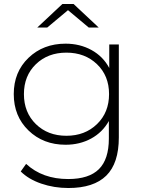

<svg xmlns="http://www.w3.org/2000/svg" viewBox="-20 -745 722 963"><path d="M321 -694 217 -607H167L293 -725H349L475 -607H425ZM528 -522H576V-56Q576 74 513 136Q450 198 323 198Q251 198 187 176Q123 154 84 115L111 77Q193 153 322 153Q426 153 476 103.5Q526 54 526 -50V-138Q494 -81 437 -50Q380 -19 309 -19Q197 -19 123 -90.5Q49 -162 49 -273Q49 -384 123 -455Q197 -526 309 -526Q381 -526 439 -494Q497 -462 528 -404ZM160 -122.5Q220 -64 313 -64Q406 -64 466.5 -122.5Q527 -181 527 -273Q527 -365 466.5 -423Q406 -481 313 -481Q220 -481 160 -423Q100 -365 100 -273Q100 -181 160 -122.5Z"/></svg>

Font: mBank Light
Style: Regular
Weight: 300
Designer: Julieta Ulanovsky
Foundry: Julieta Ulanovsky
Version: Version 7.200;PS 007.200;hotconv 1.0.88;makeotf.lib2.5.64775